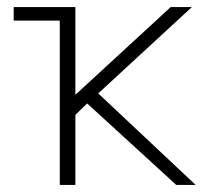

<svg xmlns="http://www.w3.org/2000/svg" viewBox="-20 -521 571 541"><path d="M18.6 -462.9V-501H192.4V-253.9L460.9 -501H520.5L256.8 -257.8L531.2 0H476.6L225.6 -229.5L192.4 -197.3V0H148.4V-462.9Z"/></svg>

Font: Gothic A1 ExtraLight
Style: Regular
Weight: 275
Designer: HanYang I&C Co.,Ltd.
Foundry: HanYang I&C Co.,Ltd.
Version: Version 2.50